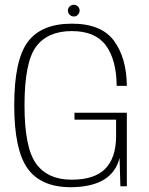

<svg xmlns="http://www.w3.org/2000/svg" viewBox="-20 -779 624 803"><path d="M277 4Q450 2.5 480 -118.5L483.5 0H510.5V-307.5H291.5V-278.5H465.5V-206Q464.5 -117.5 419.5 -72.5Q374.5 -27.5 280 -27.5Q179.5 -27.5 131 -94.5Q82.5 -161.5 82.5 -338Q82.5 -519 131 -584Q179.5 -649 280.5 -649Q378.5 -649 422.8 -589Q467 -529 468 -420H510.5Q509.5 -536 457 -608Q404.5 -680 280.5 -680Q152.5 -680 96 -603.5Q39.5 -527 39.5 -339Q39.5 -152.5 95.5 -74.2Q151.5 4 277 4ZM289 -710Q299 -710 306 -717.5Q313 -725 313 -735Q313 -745 306 -752Q299 -759 289 -759Q278.5 -759 271.2 -752Q264 -745 264 -735Q264 -724.5 271.5 -717.2Q279 -710 289 -710Z"/></svg>

Font: Anybody Thin ExtraLight
Style: Regular
Weight: 250
Version: Version 1.113;gftools[0.9.25]